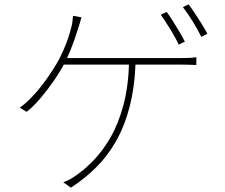

<svg xmlns="http://www.w3.org/2000/svg" viewBox="-20 -826 1040 886"><path d="M749 -771Q762 -754 777 -730Q792 -706 807 -681Q822 -656 833 -634L805 -620Q791 -650 766.5 -690Q742 -730 722 -758ZM850 -806Q864 -788 880 -763.5Q896 -739 911.5 -714.5Q927 -690 937 -670L909 -656Q892 -690 869 -727.5Q846 -765 824 -793ZM356 -746Q352 -731 347.5 -716.5Q343 -702 338 -687Q332 -667 324 -644Q316 -621 305.5 -595Q295 -569 280 -539Q261 -501 230.5 -456.5Q200 -412 166.5 -372.5Q133 -333 103 -310L71 -329Q98 -348 125.5 -376.5Q153 -405 177.5 -437.5Q202 -470 221.5 -500.5Q241 -531 253 -553Q274 -594 287.5 -630.5Q301 -667 308 -696Q312 -710 314 -723.5Q316 -737 317 -753ZM263 -558Q273 -558 305 -558Q337 -558 384 -558Q431 -558 484.5 -558Q538 -558 591.5 -558Q645 -558 690.5 -558Q736 -558 766 -558Q796 -558 803 -558Q821 -558 844 -558.5Q867 -559 886 -562V-526Q867 -527 843.5 -527.5Q820 -528 803 -528Q795 -528 756 -528Q717 -528 659.5 -528Q602 -528 537 -528Q472 -528 412.5 -528Q353 -528 310 -528Q267 -528 253 -528ZM606 -545Q602 -425 578 -333Q554 -241 514 -172Q474 -103 421.5 -51.5Q369 0 307 40L272 15Q288 10 306 -0.5Q324 -11 340 -23Q375 -48 414.5 -89Q454 -130 490 -192Q526 -254 549.5 -341Q573 -428 576 -546Z"/></svg>

Font: Noto Sans SC Thin Thin
Style: Regular
Weight: 250
Version: Version 2.004-H2;hotconv 1.0.118;makeotfexe 2.5.65603